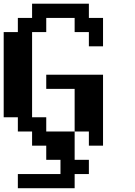

<svg xmlns="http://www.w3.org/2000/svg" viewBox="-20 -789 732 1040"><path d="M461.4 0V-76.7H384.3V-307.6H230.5V-384.3H538.1V0ZM76.7 230.5V153.8H307.6V76.7H230.5V0H153.8V-76.7H76.7V-153.8H0V-615.2H76.7V-691.9H153.8V-769H461.4V-691.9H538.1V-538.1H461.4V-615.2H384.3V-691.9H230.5V-615.2H153.8V-153.8H230.5V-76.7H384.3V76.7H461.4V153.8H384.3V230.5Z"/></svg>

Font: Good Old DOS
Style: Regular
Weight: 400
Designer: Vasily Draigo
Foundry: Vasily Draigo
Version: 1.0